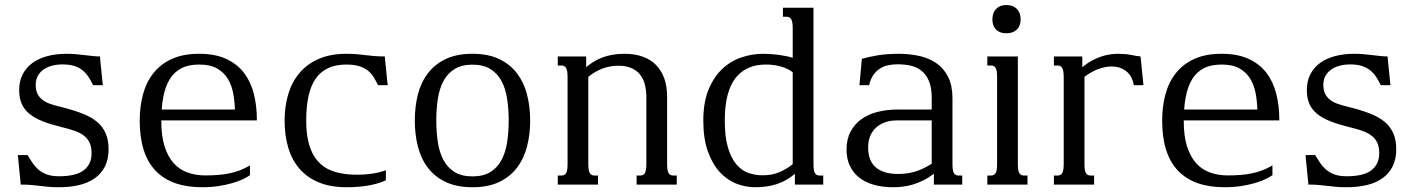

<svg xmlns="http://www.w3.org/2000/svg" viewBox="-20 -747 5738 777"><path d="M218.8 -33.7Q287.6 -33.7 319.1 -58.1Q350.6 -82.5 350.6 -126.5Q350.6 -151.4 343 -168.5Q335.4 -185.5 320.3 -197.5Q305.2 -209.5 282.2 -217.5Q259.3 -225.6 228.5 -232.9Q184.6 -243.7 152.3 -256.3Q120.1 -269 99.1 -286.4Q78.1 -303.7 67.9 -326.9Q57.6 -350.1 57.6 -382.3Q57.6 -418.5 71.5 -445.8Q85.4 -473.1 110.6 -491.7Q135.7 -510.3 171.1 -519.8Q206.5 -529.3 249 -529.3Q270 -529.3 288.3 -527.6Q306.6 -525.9 323.2 -523.9Q339.8 -522 355 -520.3Q370.1 -518.6 384.3 -518.6L396 -402.3H356.9Q348.1 -420.4 338.1 -435.8Q328.1 -451.2 314.2 -462.4Q300.3 -473.6 280.8 -480Q261.2 -486.3 233.4 -486.3Q209 -486.3 189 -480.7Q168.9 -475.1 154.5 -464.4Q140.1 -453.6 132.3 -438.5Q124.5 -423.3 124.5 -404.3Q124.5 -381.3 132.1 -366.7Q139.6 -352.1 153.1 -342Q166.5 -332 185.1 -325.9Q203.6 -319.8 225.6 -314.5Q275.4 -302.2 312 -288.1Q348.6 -273.9 372.3 -254.2Q396 -234.4 407.7 -207.3Q419.4 -180.2 419.4 -143.1Q419.4 -102.5 404.8 -73.5Q390.1 -44.4 363.5 -25.6Q336.9 -6.8 300 2Q263.2 10.7 218.8 10.7Q193.4 10.7 175.8 9Q158.2 7.3 142.1 5.4Q126 3.4 108.2 1.7Q90.3 0 64 0L52.2 -119.6H91.3Q101.1 -103.5 111.3 -88.1Q121.6 -72.8 135.7 -60.5Q149.9 -48.3 169.7 -41Q189.5 -33.7 218.8 -33.7Z M786.1 -529.3Q851.1 -529.3 895.8 -508.5Q940.4 -487.8 967.8 -451.7Q995.1 -415.5 1007.3 -366.9Q1019.5 -318.4 1019.5 -262.7V-259.8H632.8V-256.3Q632.8 -195.8 646.2 -154.1Q659.7 -112.3 683.3 -86.2Q707 -60.1 739.7 -48.6Q772.5 -37.1 811 -37.1Q839.4 -37.1 863.5 -39.1Q887.7 -41 909.7 -45.7Q931.6 -50.3 951.7 -58.1Q971.7 -65.9 991.7 -77.6V-38.1Q980 -29.8 961.7 -21.2Q943.4 -12.7 918.7 -5.6Q894 1.5 863.8 6.1Q833.5 10.7 797.4 10.7Q673.3 10.7 609.4 -56.4Q545.4 -123.5 545.4 -259.3Q545.4 -315.4 558.6 -364.7Q571.8 -414.1 600.6 -450.7Q629.4 -487.3 675 -508.3Q720.7 -529.3 786.1 -529.3ZM930.7 -303.7Q929.7 -337.4 923.6 -369.9Q917.5 -402.3 901.9 -428.2Q886.2 -454.1 858.4 -470Q830.6 -485.8 786.1 -485.8Q742.7 -485.8 713.4 -470.5Q684.1 -455.1 666.3 -425.5Q648.4 -396 640.6 -353Q636.2 -330.1 634.3 -303.7Z M1395 -41Q1415 -39.6 1435.1 -40Q1455.1 -40.5 1474.1 -42.7Q1493.2 -44.9 1510.3 -48.8Q1527.3 -52.7 1541.5 -58.1V-17.1Q1507.8 -2.4 1468.3 4.2Q1428.7 10.7 1382.3 10.7Q1318.4 10.7 1271.5 -8.3Q1224.6 -27.3 1193.4 -62.5Q1162.1 -97.7 1147 -147.7Q1131.8 -197.8 1131.8 -259.3Q1131.8 -315.4 1146.2 -364.7Q1160.6 -414.1 1191.2 -450.7Q1221.7 -487.3 1269 -508.3Q1316.4 -529.3 1382.3 -529.3Q1407.7 -529.3 1425.3 -527.6Q1442.9 -525.9 1459 -523.9Q1475.1 -522 1492.9 -520.3Q1510.7 -518.6 1537.1 -518.6L1548.8 -402.3H1509.8Q1502 -418.5 1492.9 -433.6Q1483.9 -448.7 1470 -460.2Q1456.1 -471.7 1435.1 -478.8Q1414.1 -485.8 1382.3 -485.8Q1337.9 -485.8 1306.9 -470.9Q1275.9 -456.1 1256.3 -427Q1236.8 -397.9 1228 -355.7Q1219.2 -313.5 1219.2 -259.3Q1219.2 -201.2 1231.2 -160.9Q1243.2 -120.6 1265.9 -95Q1288.6 -69.3 1321 -56.6Q1353.5 -43.9 1395 -41Z M1658.7 -259.3Q1658.7 -315.4 1671.1 -364.5Q1683.6 -413.6 1711.4 -450.2Q1739.3 -486.8 1783.7 -508.1Q1828.1 -529.3 1892.1 -529.3Q1955.6 -529.3 2000 -508.1Q2044.4 -486.8 2072.3 -450.2Q2100.1 -413.6 2112.8 -364.5Q2125.5 -315.4 2125.5 -259.3Q2125.5 -203.1 2112.8 -154.1Q2100.1 -105 2072.3 -68.4Q2044.4 -31.7 2000 -10.5Q1955.6 10.7 1892.1 10.7Q1828.1 10.7 1783.7 -10.5Q1739.3 -31.7 1711.4 -68.4Q1683.6 -105 1671.1 -154.1Q1658.7 -203.1 1658.7 -259.3ZM1745.6 -259.3Q1745.6 -212.4 1752 -171.1Q1758.3 -129.9 1774.7 -99.4Q1791 -68.8 1819.3 -51Q1847.7 -33.2 1892.1 -33.2Q1936.5 -33.2 1964.8 -51Q1993.2 -68.8 2009.5 -99.4Q2025.9 -129.9 2032.2 -171.1Q2038.6 -212.4 2038.6 -259.3Q2038.6 -306.2 2032.2 -347.4Q2025.9 -388.7 2009.5 -419.2Q1993.2 -449.7 1964.6 -467.5Q1936 -485.4 1892.1 -485.4Q1848.1 -485.4 1819.6 -467.5Q1791 -449.7 1774.7 -419.2Q1758.3 -388.7 1752 -347.4Q1745.6 -306.2 1745.6 -259.3Z M2360.8 -85Q2360.8 -69.8 2362.3 -60.5Q2363.8 -51.3 2367.2 -45.9Q2370.6 -40.5 2375.2 -38.6Q2379.9 -36.6 2386.7 -36.6H2399.9V0H2237.3V-36.6H2251Q2257.3 -36.6 2262.2 -38.6Q2267.1 -40.5 2270.5 -45.9Q2273.9 -51.3 2275.4 -60.5Q2276.9 -69.8 2276.9 -85V-433.6Q2276.9 -448.7 2275.4 -458Q2273.9 -467.3 2270.5 -472.7Q2267.1 -478 2262.2 -480Q2257.3 -481.9 2251 -481.9H2237.3V-518.6H2352.1V-475.1Q2366.7 -487.3 2382.8 -497.3Q2398.9 -507.3 2417.7 -514.4Q2436.5 -521.5 2458.7 -525.4Q2481 -529.3 2507.3 -529.3Q2549.3 -529.3 2581.5 -517.6Q2613.8 -505.9 2635.5 -483.4Q2657.2 -460.9 2668.5 -429Q2679.7 -397 2679.7 -356V-85Q2679.7 -69.8 2681.2 -60.5Q2682.6 -51.3 2686 -45.9Q2689.5 -40.5 2694.1 -38.6Q2698.7 -36.6 2705.6 -36.6H2718.8V0H2556.2V-36.6H2569.8Q2576.2 -36.6 2581.1 -38.6Q2585.9 -40.5 2589.4 -45.9Q2592.8 -51.3 2594.2 -60.5Q2595.7 -69.8 2595.7 -85V-353Q2595.7 -382.3 2589.4 -406Q2583 -429.7 2569.3 -446.3Q2555.7 -462.9 2534.2 -471.9Q2512.7 -481 2482.9 -481Q2416 -481 2360.8 -436Z M3188 -454.6Q3180.7 -460.4 3170.2 -466.1Q3159.7 -471.7 3146 -476.1Q3132.3 -480.5 3115.5 -483.2Q3098.6 -485.8 3079.6 -485.8Q2998 -485.8 2955.6 -429.9Q2913.1 -374 2913.1 -259.3Q2913.1 -193.4 2925.8 -150.4Q2938.5 -107.4 2959.7 -82.3Q2981 -57.1 3008.3 -47.4Q3035.6 -37.6 3064.9 -37.6Q3106 -37.6 3135.5 -50.8Q3165 -64 3188 -82.5ZM3272 -715.8V-85Q3272 -69.8 3273.4 -60.5Q3274.9 -51.3 3278.3 -45.9Q3281.7 -40.5 3286.4 -38.6Q3291 -36.6 3297.9 -36.6H3311.5V0H3196.8V-43.5Q3164.1 -15.6 3125 -2.4Q3085.9 10.7 3035.2 10.7Q2997.6 10.7 2960.2 -3.7Q2922.9 -18.1 2893.1 -50.3Q2863.3 -82.5 2844.7 -134Q2826.2 -185.5 2826.2 -259.3Q2826.2 -332.5 2847.2 -383.8Q2868.2 -435.1 2902.3 -467.5Q2936.5 -500 2980 -514.6Q3023.4 -529.3 3068.8 -529.3Q3085 -529.3 3101.6 -528.1Q3118.2 -526.9 3133.8 -524.7Q3149.4 -522.5 3163.3 -519.5Q3177.2 -516.6 3188 -513.2V-630.9Q3188 -646 3186.5 -655.3Q3185.1 -664.6 3181.6 -669.9Q3178.2 -675.3 3173.3 -677.2Q3168.5 -679.2 3162.1 -679.2H3148.4V-715.8Z M3750.5 -259.8H3611.3Q3580.1 -259.8 3557.9 -250.7Q3535.6 -241.7 3521.2 -226.8Q3506.8 -211.9 3500 -192.1Q3493.2 -172.4 3493.2 -150.9Q3493.2 -126 3500 -106Q3506.8 -85.9 3521.7 -72Q3536.6 -58.1 3559.6 -50.5Q3582.5 -43 3614.7 -43Q3651.4 -43 3683.8 -52.7Q3716.3 -62.5 3750.5 -84.5ZM3834.5 -85Q3834.5 -69.8 3835.9 -60.5Q3837.4 -51.3 3840.8 -45.9Q3844.2 -40.5 3848.9 -38.6Q3853.5 -36.6 3860.4 -36.6H3874V0H3759.3V-43.9Q3737.3 -27.3 3716.1 -16.8Q3694.8 -6.3 3674.1 -0.2Q3653.3 5.9 3633.3 8.3Q3613.3 10.7 3594.2 10.7Q3550.8 10.7 3515.9 0.7Q3481 -9.3 3456.5 -28.8Q3432.1 -48.3 3418.9 -76.7Q3405.8 -105 3405.8 -141.6Q3405.8 -184.1 3422.4 -214.8Q3439 -245.6 3467 -265.4Q3495.1 -285.2 3532.5 -294.4Q3569.8 -303.7 3611.3 -303.7H3750.5V-352.1Q3750.5 -392.1 3739.7 -418.2Q3729 -444.3 3710.4 -459.7Q3691.9 -475.1 3666.7 -481Q3641.6 -486.8 3612.3 -486.8Q3594.7 -486.8 3577.1 -483.6Q3559.6 -480.5 3543.7 -471.2Q3527.8 -461.9 3515.6 -445.3Q3503.4 -428.7 3497.1 -402.3H3458L3467.8 -508.8Q3482.9 -513.2 3499 -516.8Q3515.1 -520.5 3533.4 -523.4Q3551.8 -526.4 3573.5 -527.8Q3595.2 -529.3 3622.1 -529.3Q3665 -528.8 3703.6 -519.8Q3742.2 -510.7 3771.2 -490Q3800.3 -469.2 3817.4 -434.8Q3834.5 -400.4 3834.5 -349.1Z M3975.6 -518.6H4099.1V-85Q4099.1 -69.8 4100.6 -60.5Q4102.1 -51.3 4105.5 -45.9Q4108.9 -40.5 4113.5 -38.6Q4118.2 -36.6 4125 -36.6H4138.2V0H3975.6V-36.6H3989.3Q3995.6 -36.6 4000.5 -38.6Q4005.4 -40.5 4008.8 -45.9Q4012.2 -51.3 4013.7 -60.5Q4015.1 -69.8 4015.1 -85V-433.6Q4015.1 -448.7 4013.7 -458Q4012.2 -467.3 4008.8 -472.7Q4005.4 -478 4000.5 -480Q3995.6 -481.9 3989.3 -481.9H3975.6ZM3996.1 -668.5Q3996.1 -695.3 4011 -710.9Q4025.9 -726.6 4052.2 -726.6Q4079.6 -726.6 4095 -710.9Q4110.4 -695.3 4110.4 -668.5Q4110.4 -642.1 4095 -627.2Q4079.6 -612.3 4052.2 -612.3Q4025.9 -612.3 4011 -627.2Q3996.1 -642.1 3996.1 -668.5Z M4368.7 -436V-85Q4368.7 -69.8 4370.1 -60.5Q4371.6 -51.3 4375 -45.9Q4378.4 -40.5 4383.1 -38.6Q4387.7 -36.6 4394.5 -36.6H4407.7V0H4245.1V-36.6H4258.8Q4265.1 -36.6 4270 -38.6Q4274.9 -40.5 4278.3 -45.9Q4281.7 -51.3 4283.2 -60.5Q4284.7 -69.8 4284.7 -85V-433.6Q4284.7 -448.7 4283.2 -458Q4281.7 -467.3 4278.3 -472.7Q4274.9 -478 4270 -480Q4265.1 -481.9 4258.8 -481.9H4245.1V-518.6H4359.9V-475.1Q4379.4 -491.2 4398.9 -501.7Q4418.5 -512.2 4436.8 -518.3Q4455.1 -524.4 4472.4 -526.9Q4489.7 -529.3 4505.4 -529.3Q4534.2 -529.3 4557.1 -524.7Q4580.1 -520 4595.7 -518.6L4607.4 -402.3H4568.4Q4561.5 -440.4 4537.1 -459.2Q4512.7 -478 4478.5 -478Q4453.6 -478 4425.3 -467.8Q4397 -457.5 4368.7 -436Z M4923.8 -529.3Q4988.8 -529.3 5033.4 -508.5Q5078.1 -487.8 5105.5 -451.7Q5132.8 -415.5 5145 -366.9Q5157.2 -318.4 5157.2 -262.7V-259.8H4770.5V-256.3Q4770.5 -195.8 4783.9 -154.1Q4797.4 -112.3 4821 -86.2Q4844.7 -60.1 4877.4 -48.6Q4910.2 -37.1 4948.7 -37.1Q4977.1 -37.1 5001.2 -39.1Q5025.4 -41 5047.4 -45.7Q5069.3 -50.3 5089.4 -58.1Q5109.4 -65.9 5129.4 -77.6V-38.1Q5117.7 -29.8 5099.4 -21.2Q5081.1 -12.7 5056.4 -5.6Q5031.7 1.5 5001.5 6.1Q4971.2 10.7 4935.1 10.7Q4811 10.7 4747.1 -56.4Q4683.1 -123.5 4683.1 -259.3Q4683.1 -315.4 4696.3 -364.7Q4709.5 -414.1 4738.3 -450.7Q4767.1 -487.3 4812.7 -508.3Q4858.4 -529.3 4923.8 -529.3ZM5068.4 -303.7Q5067.4 -337.4 5061.3 -369.9Q5055.2 -402.3 5039.6 -428.2Q5023.9 -454.1 4996.1 -470Q4968.3 -485.8 4923.8 -485.8Q4880.4 -485.8 4851.1 -470.5Q4821.8 -455.1 4804 -425.5Q4786.1 -396 4778.3 -353Q4773.9 -330.1 4772 -303.7Z M5429.7 -33.7Q5498.5 -33.7 5530 -58.1Q5561.5 -82.5 5561.5 -126.5Q5561.5 -151.4 5554 -168.5Q5546.4 -185.5 5531.2 -197.5Q5516.1 -209.5 5493.2 -217.5Q5470.2 -225.6 5439.5 -232.9Q5395.5 -243.7 5363.3 -256.3Q5331.1 -269 5310.1 -286.4Q5289.1 -303.7 5278.8 -326.9Q5268.6 -350.1 5268.6 -382.3Q5268.6 -418.5 5282.5 -445.8Q5296.4 -473.1 5321.5 -491.7Q5346.7 -510.3 5382.1 -519.8Q5417.5 -529.3 5460 -529.3Q5481 -529.3 5499.3 -527.6Q5517.6 -525.9 5534.2 -523.9Q5550.8 -522 5565.9 -520.3Q5581.1 -518.6 5595.2 -518.6L5606.9 -402.3H5567.9Q5559.1 -420.4 5549.1 -435.8Q5539.1 -451.2 5525.1 -462.4Q5511.2 -473.6 5491.7 -480Q5472.2 -486.3 5444.3 -486.3Q5419.9 -486.3 5399.9 -480.7Q5379.9 -475.1 5365.5 -464.4Q5351.1 -453.6 5343.3 -438.5Q5335.4 -423.3 5335.4 -404.3Q5335.4 -381.3 5343 -366.7Q5350.6 -352.1 5364 -342Q5377.4 -332 5396 -325.9Q5414.6 -319.8 5436.5 -314.5Q5486.3 -302.2 5522.9 -288.1Q5559.6 -273.9 5583.3 -254.2Q5606.9 -234.4 5618.7 -207.3Q5630.4 -180.2 5630.4 -143.1Q5630.4 -102.5 5615.7 -73.5Q5601.1 -44.4 5574.5 -25.6Q5547.9 -6.8 5511 2Q5474.1 10.7 5429.7 10.7Q5404.3 10.7 5386.7 9Q5369.1 7.3 5353 5.4Q5336.9 3.4 5319.1 1.7Q5301.3 0 5274.9 0L5263.2 -119.6H5302.2Q5312 -103.5 5322.3 -88.1Q5332.5 -72.8 5346.7 -60.5Q5360.8 -48.3 5380.6 -41Q5400.4 -33.7 5429.7 -33.7Z"/></svg>

Font: Arian AMU Serif
Style: Regular
Weight: 400
Designer: Ruben Hakobyan (Tarumian)
Foundry: Ruben Hakobyan (Tarumian)
Version: Version 1.002